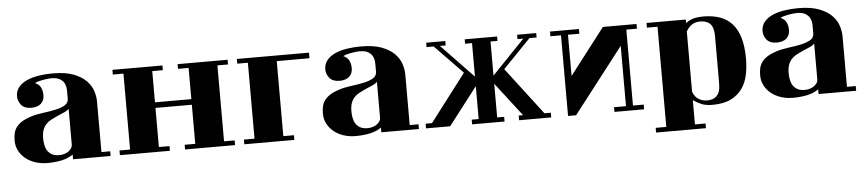

<svg xmlns="http://www.w3.org/2000/svg" viewBox="-43 -778 5694 1262"><g transform="rotate(-5 2804.0 -146.5)"><path d="M253 -376Q253 -341 230.5 -320.5Q208 -300 167 -300Q121 -300 100 -326Q79 -352 79 -383Q79 -418 99.5 -443Q120 -468 154 -483.5Q188 -499 232.5 -506Q277 -513 325 -513Q409 -513 462.5 -492.5Q516 -472 546.5 -440.5Q577 -409 588.5 -372.5Q600 -336 600 -304V30H658V61H410V30Q377 53 333.5 62Q290 71 240 71Q198 71 161.5 59Q125 47 97.5 25Q70 3 54 -27.5Q38 -58 38 -95Q38 -121 43 -143Q48 -165 61.5 -183Q75 -201 97.5 -215.5Q120 -230 156 -242Q193 -254 237 -259.5Q281 -265 319.5 -273Q358 -281 384 -295.5Q410 -310 410 -340V-369Q410 -381 409.5 -400Q409 -419 401 -437Q393 -455 372.5 -468.5Q352 -482 313 -482Q302 -482 286 -480Q270 -478 254 -475Q238 -472 224.5 -468Q211 -464 205 -459Q232 -448 242.5 -425.5Q253 -403 253 -376ZM410 -272Q396 -258 373.5 -249Q351 -240 327 -229Q307 -220 288.5 -210Q270 -200 256 -185Q242 -170 234 -148Q226 -126 226 -94Q226 -74 229.5 -52.5Q233 -31 243.5 -13.5Q254 4 273 15Q292 26 323 26Q336 26 351 22.5Q366 19 379 11Q392 3 401 -9Q410 -21 410 -39Z M979 -228V30H1049V61H719V30H789V-471H719V-502H1049V-471H979V-265H1219V-471H1149V-502H1479V-471H1409V30H1479V61H1149V30H1219V-228Z M2016 -465H1800V30H1870V61H1540V30H1610V-471H1540V-502H2016Z M2287 -376Q2287 -341 2264.5 -320.5Q2242 -300 2201 -300Q2155 -300 2134 -326Q2113 -352 2113 -383Q2113 -418 2133.5 -443Q2154 -468 2188 -483.5Q2222 -499 2266.5 -506Q2311 -513 2359 -513Q2443 -513 2496.5 -492.5Q2550 -472 2580.5 -440.5Q2611 -409 2622.5 -372.5Q2634 -336 2634 -304V30H2692V61H2444V30Q2411 53 2367.5 62Q2324 71 2274 71Q2232 71 2195.5 59Q2159 47 2131.5 25Q2104 3 2088 -27.5Q2072 -58 2072 -95Q2072 -121 2077 -143Q2082 -165 2095.5 -183Q2109 -201 2131.5 -215.5Q2154 -230 2190 -242Q2227 -254 2271 -259.5Q2315 -265 2353.5 -273Q2392 -281 2418 -295.5Q2444 -310 2444 -340V-369Q2444 -381 2443.5 -400Q2443 -419 2435 -437Q2427 -455 2406.5 -468.5Q2386 -482 2347 -482Q2336 -482 2320 -480Q2304 -478 2288 -475Q2272 -472 2258.5 -468Q2245 -464 2239 -459Q2266 -448 2276.5 -425.5Q2287 -403 2287 -376ZM2444 -272Q2430 -258 2407.5 -249Q2385 -240 2361 -229Q2341 -220 2322.5 -210Q2304 -200 2290 -185Q2276 -170 2268 -148Q2260 -126 2260 -94Q2260 -74 2263.5 -52.5Q2267 -31 2277.5 -13.5Q2288 4 2307 15Q2326 26 2357 26Q2370 26 2385 22.5Q2400 19 2413 11Q2426 3 2435 -9Q2444 -21 2444 -39Z M3353 30H3382L3211 -192V30H3257V61H3043V30H3089V-187L2898 61H2739V30H2781L3019 -282L2836 -471H2789V-500H2915V-471H2877L3089 -250V-471H3043V-500H3257V-471H3211V-246L3427 -471H3389V-500H3515V-471H3468L3285 -282L3523 30H3565V61H3353Z M3729 61H3676V-471H3606V-502H3797V-471H3722V-199L3955 -502H4177V-471H4107V30H4178V61H3982V30H4061V-368Z M4243 189H4313V-472H4243V-503H4502V-479Q4527 -499 4555 -506Q4583 -513 4618 -513Q4679 -513 4726.5 -496.5Q4774 -480 4807 -444Q4840 -408 4857 -350.5Q4874 -293 4874 -212Q4874 -157 4863.5 -106Q4853 -55 4825 -15.5Q4797 24 4749.5 47.5Q4702 71 4627 71Q4587 71 4559 60Q4531 49 4502 29V189H4572V220H4243ZM4502 -26Q4516 10 4541.5 24.5Q4567 39 4594 39Q4626 39 4644 28Q4662 17 4671 1Q4680 -15 4682 -34.5Q4684 -54 4684 -70V-379Q4684 -434 4661.5 -458Q4639 -482 4594 -482Q4573 -482 4558 -476Q4543 -470 4532.5 -461.5Q4522 -453 4514.5 -443Q4507 -433 4502 -425Z M5172 -376Q5172 -341 5149.5 -320.5Q5127 -300 5086 -300Q5040 -300 5019 -326Q4998 -352 4998 -383Q4998 -418 5018.5 -443Q5039 -468 5073 -483.5Q5107 -499 5151.5 -506Q5196 -513 5244 -513Q5328 -513 5381.5 -492.5Q5435 -472 5465.5 -440.5Q5496 -409 5507.5 -372.5Q5519 -336 5519 -304V30H5577V61H5329V30Q5296 53 5252.5 62Q5209 71 5159 71Q5117 71 5080.5 59Q5044 47 5016.5 25Q4989 3 4973 -27.5Q4957 -58 4957 -95Q4957 -121 4962 -143Q4967 -165 4980.5 -183Q4994 -201 5016.5 -215.5Q5039 -230 5075 -242Q5112 -254 5156 -259.5Q5200 -265 5238.5 -273Q5277 -281 5303 -295.5Q5329 -310 5329 -340V-369Q5329 -381 5328.5 -400Q5328 -419 5320 -437Q5312 -455 5291.5 -468.5Q5271 -482 5232 -482Q5221 -482 5205 -480Q5189 -478 5173 -475Q5157 -472 5143.5 -468Q5130 -464 5124 -459Q5151 -448 5161.5 -425.5Q5172 -403 5172 -376ZM5329 -272Q5315 -258 5292.5 -249Q5270 -240 5246 -229Q5226 -220 5207.5 -210Q5189 -200 5175 -185Q5161 -170 5153 -148Q5145 -126 5145 -94Q5145 -74 5148.5 -52.5Q5152 -31 5162.5 -13.5Q5173 4 5192 15Q5211 26 5242 26Q5255 26 5270 22.5Q5285 19 5298 11Q5311 3 5320 -9Q5329 -21 5329 -39Z"/></g></svg>

Font: Cafe24 ClassicType
Style: Regular
Weight: 400
Designer: Cafe24 thkim, hmlim, mnelim & 4IR
Foundry: Cafe24
Version: Version 1.000